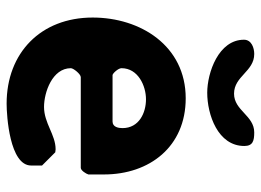

<svg xmlns="http://www.w3.org/2000/svg" viewBox="-124 -657 788 580"><g transform="rotate(90 270.0 -367.0)"><path d="M33 -253C33 -96 140 7 293 7C329 7 480 -2 480 -67V-100L440 -140C440 -140 433 -141 431 -141C387 -141 352 -106 303 -106C259 -106 186 -131 186 -187C186 -195 204 -217 213 -217H487C495 -217 505 -233 507 -240V-287C507 -425 423 -534 277 -534C118 -534 33 -397 33 -253ZM186 -340C186 -390 239 -414 280 -414C321 -414 367 -393 367 -343C367 -331 364 -313 347 -313H207C202 -313 186 -330 186 -340ZM100 -710C100 -633 200 -599 260 -599C326 -599 421 -631 421 -711C421 -737 405 -741 380 -741C329 -741 314 -680 263 -680C210 -680 196 -741 143 -741C125 -741 100 -733 100 -710Z"/></g></svg>

Font: Asimov Print
Style: C
Weight: 500
Designer: Google
Version: Version 2.000980: 2014